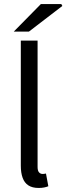

<svg xmlns="http://www.w3.org/2000/svg" viewBox="-20 -911 325 940"><path d="M169.1 9.2Q138.2 9.2 118.9 -3.4Q99.6 -16 90.8 -40.5Q81.9 -64.9 81.9 -100.2V-712.2H164V-94.2Q164 -74.5 171.3 -66.9Q178.5 -59.3 188.5 -59.3Q192.1 -59.3 195.6 -59.8Q199.1 -60.3 205.1 -61.3L216.6 0.8Q208.2 4.4 196.3 6.8Q184.5 9.2 169.1 9.2ZM47.4 -756.3 180 -891H280.3L285.2 -881.9L121.6 -756.3Z"/></svg>

Font: Source Sans 3 VF
Style: Regular
Weight: 200
Designer: Paul D. Hunt
Foundry: Adobe
Version: Version 3.046;hotconv 1.0.118;makeotfexe 2.5.65603